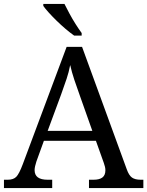

<svg xmlns="http://www.w3.org/2000/svg" viewBox="-20 -951 745 971"><path d="M0 0V-42H19Q48 -42 62.5 -57Q77 -72 95 -120L317 -714H395L621 -95Q632 -64 647.5 -53Q663 -42 692 -42H705V0H430V-42H453Q483 -42 498 -53.5Q513 -65 513 -90Q513 -98 511 -107Q509 -116 505 -127L465 -239H202L164 -134Q160 -122 157.5 -110.5Q155 -99 155 -91Q155 -66 171.5 -54Q188 -42 221 -42H244V0ZM221 -289H447L385 -464Q369 -508 356 -547Q343 -586 335 -622Q328 -586 317 -553Q306 -520 289 -473ZM355 -771Q335 -785 312 -804.5Q289 -824 266.5 -846Q244 -868 226 -888Q208 -908 199 -921V-931H306Q317 -909 331.5 -882Q346 -855 362.5 -829Q379 -803 393 -784V-771Z"/></svg>

Font: Noto Naskh Arabic UI
Style: Regular
Weight: 400
Designer: Monotype Design Team, David Williams, Mohamad Dakak and Nizar Qandah
Foundry: Monotype Imaging Inc.
Version: Version 2.014